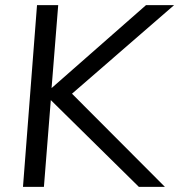

<svg xmlns="http://www.w3.org/2000/svg" viewBox="-20 -732 702 752"><path d="M262 -365 626 0H524L179 -340L152 0H70L125 -712H208L182 -387L552 -712H662Z"/></svg>

Font: Muli
Style: Italic
Weight: 400
Italic angle: -4.541°
Designer: Vernon Adams
Foundry: Vernon Adams
Version: Version 2.001